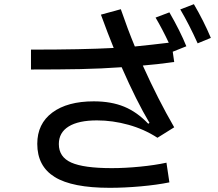

<svg xmlns="http://www.w3.org/2000/svg" viewBox="-20 -849 1040 917"><path d="M906 -829Q953 -749 987 -668L924 -642Q883 -733 841 -804ZM789 -790Q841 -700 870 -628L805 -602L812 -553Q727 -541 662 -536Q735 -374 812 -241L732 -191Q669 -232 593.5 -253Q518 -274 443 -274Q355 -274 308 -245Q261 -216 261 -161Q261 -99 320.5 -72.5Q380 -46 514 -46Q577 -46 648.5 -53Q720 -60 775 -72L789 22Q730 34 652.5 41Q575 48 504 48Q325 48 241.5 -3.5Q158 -55 158 -162Q158 -258 230 -311.5Q302 -365 428 -365Q511 -365 573 -339.5Q635 -314 688 -258L694 -262Q632 -366 561 -528Q464 -521 364 -519Q264 -517 128 -517V-612Q376 -612 523 -620Q496 -686 462 -779L557 -805Q590 -709 624 -627Q704 -635 786 -645Q756 -709 723 -765Z"/></svg>

Font: IBM Plex Sans JP Medm
Style: Regular
Weight: 500
Designer: Mike Abbink; Paul van der Laan; Pieter van Rosmalen; Wujin Sim; Yejin Wi; Jinhee Kim; Boomi Park; Yona Kim; Kichan Ma
Foundry: Sandoll Inc.
Version: Version 1.002